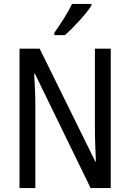

<svg xmlns="http://www.w3.org/2000/svg" viewBox="-20 -963 666 983"><path d="M448 -934V-943H349C327 -898 293 -844 258 -795V-783H312C354 -819 423 -894 448 -934ZM547 0V-714H466V-294C466 -247 469 -187 471 -136H468L183 -714H80V0H161V-426C161 -477 158 -533 155 -585H159L444 0Z"/></svg>

Font: Noto Sans Gujarati UI Condensed
Style: Regular
Weight: 400
Width: 3
Designer: Jelle Bosma - Monotype Design Team, Universal Thirst
Foundry: Monotype Imaging Inc.
Version: Version 2.106